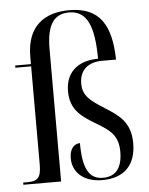

<svg xmlns="http://www.w3.org/2000/svg" viewBox="-54 -807 670 861"><g transform="rotate(-5 281.0 -376.0)"><path d="M372 10C470 10 524 -44 524 -143C524 -239 470 -273 410 -311C349 -350 315 -373 315 -429C315 -489 353 -523 417 -523H480C477 -677 428 -762 290 -762C180 -762 98 -709 98 -570V-536H27V-526H98V-84C98 -24 82 -10 37 -10H17V0H187V-595C187 -697 215 -752 288 -752C370 -752 399 -679 400 -534C301 -533 253 -479 253 -400C253 -315 304 -282 368 -244C428 -208 463 -182 463 -110C463 -36 432 0 376 0C312 0 286 -51 286 -164C263 -164 239 -146 239 -100C239 -36 288 10 372 10Z"/></g></svg>

Font: Noto Serif Display Condensed
Style: Regular
Weight: 400
Width: 3
Designer: Monotype Design Team
Foundry: Monotype Imaging Inc.
Version: Version 2.009